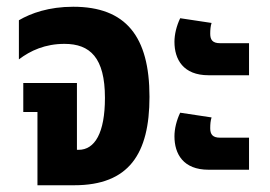

<svg xmlns="http://www.w3.org/2000/svg" viewBox="-20 -549 799 569"><path d="M91 0H200C362 0 423 -93 423 -262C423 -441 353 -529 197 -529C125 -529 72 -510 36 -489V-373C70 -399 114 -419 171 -419C247 -419 291 -378 291 -259C291 -155 261 -105 213 -105H208V-303H49V-217H91Z M598 -326H718V-421H632C610 -421 603 -431 603 -449C603 -461 604 -472 607 -481L514 -495C503 -472 497 -447 497 -425C497 -373 523 -326 598 -326ZM598 -46H718V-141H632C610 -141 603 -151 603 -169C603 -181 604 -192 607 -201L514 -215C503 -192 497 -167 497 -145C497 -93 523 -46 598 -46Z"/></svg>

Font: Noto Sans Thai UI ExtCond
Style: Bold
Weight: 700
Width: 2
Designer: Monotype Design Team
Foundry: Monotype Imaging Inc.
Version: Version 2.000